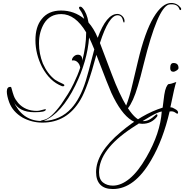

<svg xmlns="http://www.w3.org/2000/svg" viewBox="-20 -774 1242 1295"><path d="M939 61Q905 61 868 38Q796 -7 731 -148Q723 -165 698 -228.5Q673 -292 630 -404Q570 -179 522 -100Q432 53 266 53Q195 53 132 19Q66 -20 42 -84Q34 -106 30 -124.5Q26 -143 26 -156Q26 -188 49 -188Q56 -188 57 -181Q62 -162 66 -149Q70 -136 73 -128Q78 -114 86 -102Q94 -90 103 -79Q150 -26 229 -26Q243 -26 262 -32Q283 -38 286 -38Q289 -37 289 -35Q289 -17 213 -17Q105 -17 71 -91Q128 37 252 42Q255 40 261.5 38Q268 36 278 34Q324 24 393 -71Q417 -106 438.5 -140.5Q460 -175 477 -211Q491 -240 502 -266.5Q513 -293 521 -318Q518 -341 502 -355.5Q486 -370 465 -366Q465 -381 477.5 -393Q490 -405 505 -405Q537 -405 535 -364Q561 -468 561 -550V-556Q488 -679 393 -679Q316 -679 277 -615Q261 -588 252 -555Q243 -522 243 -481Q243 -412 269 -346Q300 -276 350 -237Q360 -230 374 -223Q388 -216 405 -208Q414 -204 414 -199Q414 -192 404 -192Q400 -192 398 -193Q356 -209 323 -241Q290 -273 264 -321Q219 -410 219 -503Q219 -594 261 -645Q306 -703 392 -703Q480 -703 548 -647Q539 -682 519 -708Q513 -716 513 -721Q513 -729 521 -729Q530 -729 537 -720Q566 -688 577 -622Q594 -603 610 -577Q626 -551 639 -519Q698 -680 772 -680Q790 -680 805 -665.5Q820 -651 820 -632Q820 -622 816 -622Q813 -622 810 -633Q803 -671 773 -671Q714 -671 654 -484L734 -273Q760 -204 784.5 -151.5Q809 -99 831 -62Q842 -90 853 -127Q864 -164 875 -212L910 -359Q957 -558 1015.5 -656Q1074 -754 1135 -754Q1173 -754 1198 -723Q1202 -719 1202 -713Q1202 -706 1196 -706Q1192 -706 1190 -712Q1179 -745 1138 -745Q1133 -745 1128 -744.5Q1123 -744 1118 -743Q1043 -720 950 -345Q938 -296 928 -258.5Q918 -221 910 -195Q894 -140 877 -102.5Q860 -65 843 -44Q900 43 949 43Q978 43 1007 20Q1035 -3 1035 -3Q1042 -3 1042 4Q1042 8 1039 13Q1001 61 941 61ZM275 42Q388 37 462 -44Q491 -76 515.5 -122.5Q540 -169 559 -230Q564 -244 578 -296.5Q592 -349 616 -441Q606 -465 597.5 -485Q589 -505 581 -521Q569 -362 488 -197Q396 -9 275 42ZM1150 -290Q1128 -290 1128 -315Q1128 -349 1150 -349Q1184 -349 1184 -315Q1184 -307 1171 -298.5Q1158 -290 1150 -290ZM741 501Q685 501 656.5 471.5Q628 442 628 387Q628 256 795 116Q938 -5 1077 -48L1088 -134Q1093 -167 1101 -185Q1109 -203 1117 -207Q1132 -207 1169 -221Q1164 -210 1154 -167Q1144 -124 1129 -50H1132Q1144 -50 1162 -38Q1181 -28 1181 -15Q1181 -7 1174 -7Q1173 -7 1161.5 -15Q1150 -23 1135 -23Q1127 -23 1124 -22Q1102 73 1071 155Q1040 237 1000 305Q887 501 741 501ZM741 478Q797 478 854.5 430.5Q912 383 967 287Q1014 206 1040 128.5Q1066 51 1071 -22Q1048 -19 998 9Q948 37 870 89Q648 236 648 388Q648 436 675 457Q702 478 741 478Z"/></svg>

Font: Lavishly Yours
Style: Regular
Weight: 400
Designer: Robert E. Leuschke
Foundry: Robert E. Leuschke
Version: Version 1.010; ttfautohint (v1.8.3)